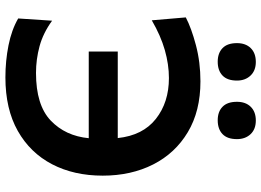

<svg xmlns="http://www.w3.org/2000/svg" viewBox="-151 -826 990 728"><g transform="rotate(90 344.0 -462.0)"><path d="M273.5 12.5Q211 12.5 152 0.8Q93 -11 50 -36L58.5 -164.5Q105.5 -130.5 155.2 -117Q205 -103.5 256.5 -103.5Q378.5 -103.5 437 -159.2Q495.5 -215 504 -303.5H175.5V-413.5H503.5Q493.5 -508.5 430.8 -558Q368 -607.5 276 -607.5Q224.5 -607.5 170 -592Q115.5 -576.5 57 -542.5L46 -671.5Q86 -692.5 151 -709.8Q216 -727 288.5 -727Q401 -727 481 -679.2Q561 -631.5 603.5 -547.8Q646 -464 646 -356.5Q646 -247.5 602.8 -164.5Q559.5 -81.5 476.5 -34.5Q393.5 12.5 273.5 12.5ZM436 -792.5Q403.5 -792.5 384.8 -810.8Q366 -829 366 -865.5Q366 -898.5 385 -917.8Q404 -937 437 -937Q470 -937 488.8 -917Q507.5 -897 507.5 -865.5Q507.5 -829 488.5 -810.8Q469.5 -792.5 436 -792.5ZM214 -792.5Q181.5 -792.5 162.5 -810.8Q143.5 -829 143.5 -865.5Q143.5 -898.5 162.5 -917.8Q181.5 -937 215 -937Q247.5 -937 266.5 -917Q285.5 -897 285.5 -865.5Q285.5 -829 266.5 -810.8Q247.5 -792.5 214 -792.5Z"/></g></svg>

Font: Heraclito SemiBold
Style: Regular
Weight: 600
Designer: Kostas Bartsokas (font) & Cristiano Sobral (main changes)
Foundry: Kostas Bartsokas (font) & Cristiano Sobral (main changes)
Version: Version 1.00;July 8, 2020;FontCreator 13.0.0.2655 64-bit